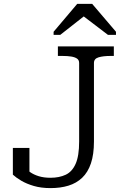

<svg xmlns="http://www.w3.org/2000/svg" viewBox="-20 -948 649 985"><path d="M277 -710H564V-661H547Q510 -661 486 -654Q462 -647 462 -625V-222Q462 -156 446.5 -110Q431 -64 401.5 -36Q372 -8 331 4.5Q290 17 239 17Q191 17 153.5 6Q116 -5 89 -21Q62 -37 46 -52V-189H131V-52Q114 -57 103.5 -64.5Q93 -72 90 -79Q87 -86 90.5 -89.5Q94 -93 104 -92Q116 -78 134.5 -65Q153 -52 179 -44Q205 -36 239 -36Q284 -36 317 -51.5Q350 -67 368 -107.5Q386 -148 386 -222V-625Q386 -640 375 -647.5Q364 -655 345 -658Q326 -661 301 -661H277ZM453 -928H376L255 -785V-769H289L438 -886L383 -884L534 -769H575V-785Z"/></svg>

Font: Roboto Serif Light
Style: Regular
Weight: 300
Designer: Greg Gazdowicz
Foundry: Commercial Type
Version: Version 1.008